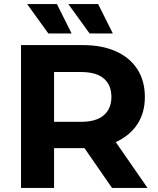

<svg xmlns="http://www.w3.org/2000/svg" viewBox="-20 -921 775 941"><path d="M83 0V-700H386Q480 -700 548 -669.5Q616 -639 653 -582Q690 -525 690 -446Q690 -368 653 -312Q616 -256 548 -225Q547 -225 547 -225L703 0H529L394 -195Q390 -195 386 -195H245V0ZM245 -324H377Q452 -324 489 -356.5Q526 -389 526 -446Q526 -504 489 -536Q452 -568 377 -568H245ZM419 -757 315 -901H461L533 -757ZM217 -757 113 -901H259L331 -757Z"/></svg>

Font: Montserrat Z
Style: Bold
Weight: 700
Designer: Julieta Ulanovsky
Foundry: Julieta Ulanovsky
Version: Version 8.000